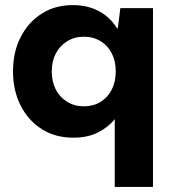

<svg xmlns="http://www.w3.org/2000/svg" viewBox="-20 -528 670 753"><path d="M430 205V-61Q406 -30 365 -9Q324 12 268 12Q197 12 144 -21.5Q91 -55 61 -114Q31 -173 31 -248Q31 -324 61 -382.5Q91 -441 143.5 -474.5Q196 -508 266 -508Q306 -508 338.5 -497Q371 -486 396.5 -465.5Q422 -445 439 -417H442L452 -496H580V205ZM309 -111Q346 -111 374.5 -128.5Q403 -146 418.5 -177Q434 -208 434 -248Q434 -288 418.5 -318.5Q403 -349 374.5 -366.5Q346 -384 308 -384Q272 -384 243 -366Q214 -348 198.5 -317.5Q183 -287 183 -248Q183 -208 198.5 -177.5Q214 -147 243 -129Q272 -111 309 -111Z"/></svg>

Font: DM Sans 9pt 36pt Black
Style: Regular
Weight: 900
Version: Version 4.004;gftools[0.9.30]